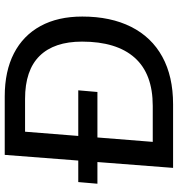

<svg xmlns="http://www.w3.org/2000/svg" viewBox="10 -762 752 812"><g transform="rotate(-90 386.0 -356.0)"><path d="M15 -320 22 -401H410L403 -320ZM82 0 137 -712H384Q491 -712 566.5 -673Q642 -634 682 -560.5Q722 -487 722 -384Q722 -264 678.5 -177.5Q635 -91 552 -45.5Q469 0 351 0ZM192 -86H344Q480 -86 548 -162.5Q616 -239 616 -385Q616 -503 555.5 -564.5Q495 -626 374 -626H235Z"/></g></svg>

Font: Muli SemiBold
Style: Italic
Weight: 600
Italic angle: -4.541°
Designer: Vernon Adams
Foundry: Vernon Adams
Version: Version 2.100; ttfautohint (v1.8.1.43-b0c9)